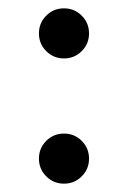

<svg xmlns="http://www.w3.org/2000/svg" viewBox="-20 -480 307 460"><path d="M133.3 -40Q108.3 -40 90.8 -57.5Q73.3 -75 73.3 -100Q73.3 -125 90.8 -142.5Q108.3 -160 133.3 -160Q158.3 -160 175.8 -142.5Q193.3 -125 193.3 -100Q193.3 -75 175.8 -57.5Q158.3 -40 133.3 -40ZM133.3 -340Q108.3 -340 90.8 -357.5Q73.3 -375 73.3 -400Q73.3 -425 90.8 -442.5Q108.3 -460 133.3 -460Q158.3 -460 175.8 -442.5Q193.3 -425 193.3 -400Q193.3 -375 175.8 -357.5Q158.3 -340 133.3 -340Z"/></svg>

Font: Funnel Sans Light
Style: Regular
Weight: 300
Designer: NORD ID, Kristian Moeller
Foundry: Dicotype
Version: Version 1.000